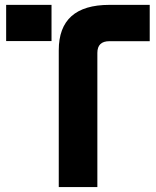

<svg xmlns="http://www.w3.org/2000/svg" viewBox="-20 -757 631 777"><path d="M217.8 0V-553.7Q217.8 -737.3 422.9 -737.3H585.9V-590.3H422.9Q374 -590.3 374 -543V0ZM4.9 -737.3H188.5V-590.8H4.9Z"/></svg>

Font: New Shape
Style: Bold
Weight: 700
Designer: Wojciech Kalinowski "wmk69" (wmk69@o2.pl)
Foundry: Wojciech Kalinowski "wmk69" (wmk69@o2.pl)
Version: Version 2.1.1; 2021-05-14